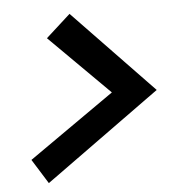

<svg xmlns="http://www.w3.org/2000/svg" viewBox="-46 -679 616 663"><g transform="rotate(-5 262.0 -348.0)"><path d="M219 -636 496 -348 97 -60 44 -145 341 -353 134 -559Z"/></g></svg>

Font: Red Hat Display
Style: Bold Italic
Weight: 700
Italic angle: -12°
Designer: Pentagram / MCKL
Foundry: Pentagram / MCKL
Version: Version 1.003; Red Hat Display Bold Italic